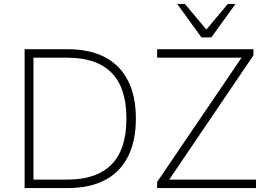

<svg xmlns="http://www.w3.org/2000/svg" viewBox="-20 -955 1351 975"><path d="M105 0V-705H325Q436 -705 513 -664.5Q590 -624 630 -545.5Q670 -467 670 -353Q670 -239 630 -160Q590 -81 513 -40.5Q436 0 325 0ZM150 -43H322Q471 -43 546.5 -120Q622 -197 622 -353Q622 -509 546.5 -585.5Q471 -662 322 -662H150ZM778 0V-31L1225 -689L1228 -662H778V-705H1267V-674L821 -16L817 -43H1280V0ZM1003 -765 880 -935H919L1028 -805L1137 -935H1176L1053 -765Z"/></svg>

Font: Nunito Sans 10pt ExtraLight
Style: Regular
Weight: 250
Designer: Vernon Adams
Foundry: Vernon Adams
Version: Version 3.101;gftools[0.9.27]